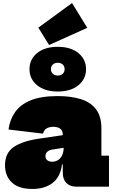

<svg xmlns="http://www.w3.org/2000/svg" viewBox="-20 -1228 744 1263"><path d="M484 0Q440.5 0 416.8 -24Q393 -48 393 -92V-187L407 -207L399 -263L393 -289V-341Q393 -361.5 384.2 -373Q375.5 -384.5 361.2 -389.2Q347 -394 331 -394Q308.5 -394 289.2 -384.8Q270 -375.5 263 -349L36 -376Q44.5 -440.5 79 -490.2Q113.5 -540 181.8 -568Q250 -596 360 -596Q446 -596 510.5 -576.2Q575 -556.5 611 -510Q647 -463.5 647 -384V-204H697V0ZM193 15Q102.5 15 57.8 -27.8Q13 -70.5 13 -141Q13 -222 70.8 -261.2Q128.5 -300.5 238 -316L420 -343V-259L335 -246Q305 -242.5 292 -230.5Q279 -218.5 279 -201Q279 -183 291.5 -173.5Q304 -164 324 -164Q341.5 -164 358.8 -173.2Q376 -182.5 387.5 -204Q399 -225.5 399 -263L422 -146H388Q377 -63 325.2 -24Q273.5 15 193 15ZM360 -626Q274.5 -626 224.2 -667.2Q174 -708.5 174 -773Q174 -837.5 224.2 -878.8Q274.5 -920 360 -920Q445.5 -920 495.8 -878.8Q546 -837.5 546 -773Q546 -708.5 495.8 -667.2Q445.5 -626 360 -626ZM360 -731Q380.5 -731 392.8 -742.8Q405 -754.5 405 -773Q405 -792 392.8 -803.5Q380.5 -815 360 -815Q340 -815 327.5 -803.5Q315 -792 315 -773Q315 -754.5 327.5 -742.8Q340 -731 360 -731ZM454 -1208 554 -1045 303 -932 232 -1046Z"/></svg>

Font: Hepta Slab ExtraLight Black
Style: Regular
Weight: 900
Version: Version 1.102